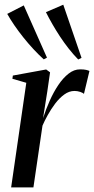

<svg xmlns="http://www.w3.org/2000/svg" viewBox="-20 -816 410 836"><path d="M28.5 0 94.5 -455.5 34 -473 36 -487 181 -513.5 198 -501 186 -418 167.5 -301.5Q180 -340.5 196.8 -378Q213.5 -415.5 234.2 -446.2Q255 -477 278.8 -495.5Q302.5 -514 328.5 -514Q345 -514 354.8 -511.8Q364.5 -509.5 369.5 -507L345.5 -407Q342 -411.5 329.5 -415.8Q317 -420 304.5 -420Q281 -420 259.8 -404.5Q238.5 -389 220.2 -364.8Q202 -340.5 187.8 -314.8Q173.5 -289 165 -269L125.5 0ZM170.5 -557.5Q148 -578 125.2 -602.5Q102.5 -627 81.8 -653Q61 -679 43 -705.2Q25 -731.5 11.5 -755.5L83.5 -792.5L184.5 -565ZM320.5 -557Q299 -579 279 -604.5Q259 -630 241.2 -657Q223.5 -684 208 -711Q192.5 -738 180 -763L255.5 -795.5L335 -564Z"/></svg>

Font: Merriweather 144pt
Style: Italic
Weight: 400
Italic angle: -7.8°
Version: Version 2.101